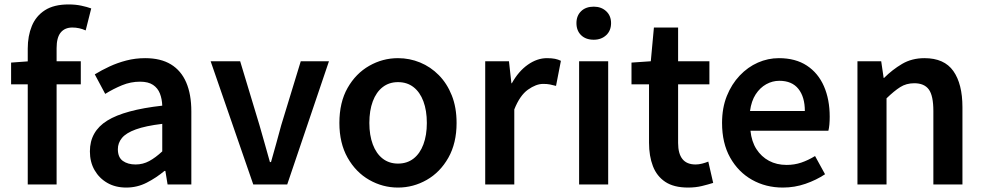

<svg xmlns="http://www.w3.org/2000/svg" viewBox="-20 -831 4432 865"><path d="M105 0V-612Q105 -669 123.5 -714Q142 -759 182.5 -785Q223 -811 289 -811Q320 -811 346 -805.5Q372 -800 391 -793L366 -694Q337 -707 306 -707Q272 -707 253.5 -684.5Q235 -662 235 -614V0ZM30 -451V-549L112 -555H344V-451Z M549 14Q500 14 463.5 -7Q427 -28 406 -64.5Q385 -101 385 -149Q385 -239 463 -287.5Q541 -336 711 -355Q710 -385 700.5 -409.5Q691 -434 669.5 -448.5Q648 -463 611 -463Q569 -463 530 -447Q491 -431 454 -408L407 -496Q438 -515 473.5 -531.5Q509 -548 549.5 -558.5Q590 -569 634 -569Q704 -569 750 -541Q796 -513 819 -459.5Q842 -406 842 -329V0H735L725 -61H721Q684 -30 641 -8Q598 14 549 14ZM591 -90Q624 -90 652.5 -105.5Q681 -121 711 -149V-273Q636 -264 592 -248Q548 -232 529.5 -209.5Q511 -187 511 -159Q511 -122 533.5 -106Q556 -90 591 -90Z M1121 0 929 -555H1062L1149 -267Q1161 -227 1172.5 -184.5Q1184 -142 1196 -101H1201Q1213 -142 1224.5 -184.5Q1236 -227 1247 -267L1335 -555H1462L1274 0Z M1773 14Q1704 14 1643.5 -20.5Q1583 -55 1546 -120.5Q1509 -186 1509 -277Q1509 -370 1546 -435Q1583 -500 1643.5 -534.5Q1704 -569 1773 -569Q1825 -569 1872.5 -549.5Q1920 -530 1957 -492.5Q1994 -455 2015.5 -401Q2037 -347 2037 -277Q2037 -186 2000 -120.5Q1963 -55 1902.5 -20.5Q1842 14 1773 14ZM1773 -94Q1814 -94 1843 -116.5Q1872 -139 1887.5 -180.5Q1903 -222 1903 -277Q1903 -333 1887.5 -374.5Q1872 -416 1843 -438.5Q1814 -461 1773 -461Q1733 -461 1704 -438.5Q1675 -416 1659.5 -374.5Q1644 -333 1644 -277Q1644 -222 1659.5 -180.5Q1675 -139 1704 -116.5Q1733 -94 1773 -94Z M2166 0V-555H2273L2284 -456H2286Q2316 -510 2358 -539.5Q2400 -569 2444 -569Q2466 -569 2480.5 -566Q2495 -563 2507 -557L2485 -444Q2470 -448 2457.5 -450.5Q2445 -453 2427 -453Q2395 -453 2358.5 -427Q2322 -401 2297 -338V0Z M2589 0V-555H2720V0ZM2655 -652Q2619 -652 2598 -672.5Q2577 -693 2577 -727Q2577 -760 2598 -780.5Q2619 -801 2655 -801Q2689 -801 2711 -780.5Q2733 -760 2733 -727Q2733 -693 2711 -672.5Q2689 -652 2655 -652Z M3080 14Q3016 14 2977.5 -11.5Q2939 -37 2921.5 -82.5Q2904 -128 2904 -188V-451H2825V-549L2912 -555L2926 -707H3035V-555H3176V-451H3035V-187Q3035 -139 3054.5 -114.5Q3074 -90 3114 -90Q3128 -90 3143.5 -94Q3159 -98 3171 -103L3193 -7Q3171 0 3142.5 7Q3114 14 3080 14Z M3507 14Q3430 14 3368 -21Q3306 -56 3269.5 -121Q3233 -186 3233 -277Q3233 -345 3254.5 -398.5Q3276 -452 3312.5 -490.5Q3349 -529 3394.5 -549Q3440 -569 3489 -569Q3564 -569 3615 -535.5Q3666 -502 3692 -442.5Q3718 -383 3718 -305Q3718 -286 3716.5 -269.5Q3715 -253 3712 -242H3361Q3366 -193 3388 -159Q3410 -125 3444.5 -106.5Q3479 -88 3524 -88Q3559 -88 3590 -98.5Q3621 -109 3652 -128L3697 -46Q3658 -20 3609 -3Q3560 14 3507 14ZM3359 -331H3606Q3606 -394 3577 -430.5Q3548 -467 3491 -467Q3460 -467 3432 -451.5Q3404 -436 3384.5 -406Q3365 -376 3359 -331Z M3843 0V-555H3950L3961 -480H3963Q4000 -517 4044 -543Q4088 -569 4145 -569Q4234 -569 4275 -511Q4316 -453 4316 -348V0H4185V-331Q4185 -400 4164.5 -428Q4144 -456 4099 -456Q4063 -456 4035.5 -438.5Q4008 -421 3974 -388V0Z"/></svg>

Font: Noto Sans KR Thin SemiBold
Style: Regular
Weight: 600
Version: Version 2.004-H2;hotconv 1.0.118;makeotfexe 2.5.65603